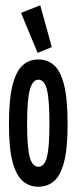

<svg xmlns="http://www.w3.org/2000/svg" viewBox="-20 -702 290 730"><path d="M126 8Q92 8 67 -13Q42 -34 28 -85.5Q14 -137 14 -229Q14 -326 28 -379.5Q42 -433 67 -454.5Q92 -476 126 -476Q160 -476 185 -454.5Q210 -433 223.5 -379.5Q237 -326 237 -229Q237 -137 223.5 -85.5Q210 -34 185 -13Q160 8 126 8ZM126 -68Q149 -68 158.5 -105Q168 -142 168 -231Q168 -323 158.5 -361Q149 -399 126 -399Q104 -399 93.5 -361Q83 -323 83 -231Q83 -142 93 -105Q103 -68 126 -68ZM123 -501 60 -653 133 -682 177 -523Z"/></svg>

Font: Inconsolata UltraCondensed Bold
Style: Regular
Weight: 700
Width: 1
Monospace: yes
Designer: Raph Levien, Cyreal, Brenton Simpson
Foundry: Raph Levien, Cyreal, Google
Version: Version 3.001; ttfautohint (v1.8.2.53-6de2)